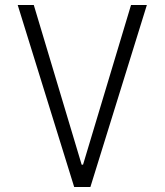

<svg xmlns="http://www.w3.org/2000/svg" viewBox="-20 -750 660 770"><path d="M115.5 -730 307.5 -89.5H313L505.5 -730H569L342.5 0H277.5L51 -730Z"/></svg>

Font: Monaspace Neon Var
Style: Regular
Weight: 400
Designer: Riley Cran and the Lettermatic Team
Version: Version 1.000 (Monaspace Neon Var)